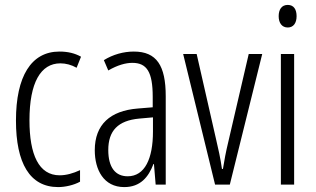

<svg xmlns="http://www.w3.org/2000/svg" viewBox="-20 -752 1287 782"><path d="M217 10C245 10 281 2 306 -12V-59C278 -46 250 -38 223 -38C138 -38 100 -122 100 -262C100 -416 146 -494 226 -494C248 -494 271 -488 292 -476L310 -521C285 -535 257 -542 222 -542C107 -542 45 -441 45 -261C45 -88 101 10 217 10Z M525 -542C483 -542 440 -530 403 -507L421 -465C459 -487 492 -496 519 -496C578 -496 602 -459 602 -358V-315L541 -310C429 -301 366 -245 366 -140C366 -61 402 10 486 10C552 10 585 -31 605 -84H607L614 0H655V-360C655 -485 618 -542 525 -542ZM547 -269 603 -274V-216C603 -106 570 -34 500 -34C450 -34 421 -70 421 -141C421 -220 461 -261 547 -269Z M856 0H916L1048 -532H993L910 -175C900 -134 893 -96 888 -64H884C878 -107 869 -147 860 -185L781 -532H726Z M1152 -732C1127 -732 1115 -713 1115 -686C1115 -659 1128 -640 1152 -640C1175 -640 1188 -658 1188 -686C1188 -713 1177 -732 1152 -732ZM1178 -532H1124V0H1178Z"/></svg>

Font: Noto Sans Myanmar UI ExtraCondensed Light
Style: Regular
Weight: 300
Width: 2
Designer: Monotype Design Team
Foundry: Monotype Imaging Inc.
Version: Version 2.103